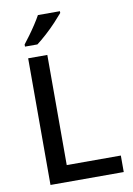

<svg xmlns="http://www.w3.org/2000/svg" viewBox="-101 -1004 738 1066"><g transform="rotate(-10 268.0 -470.5)"><path d="M95 0V-714H203V-93H508V0ZM314 -931Q299 -913 272 -884Q245 -855 214 -827Q183 -799 159 -781H89V-793Q104 -812 123 -838Q142 -864 160 -891.5Q178 -919 190 -941H314Z"/></g></svg>

Font: Noto Sans Sinhala UI Medium
Style: Regular
Weight: 500
Designer: Jelle Bosma - Monotype Design Team
Foundry: Monotype Imaging Inc.
Version: Version 2.006; ttfautohint (v1.8.4.7-5d5b)